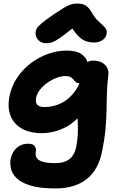

<svg xmlns="http://www.w3.org/2000/svg" viewBox="-20 -809 688 1086"><path d="M294 256.8Q203.8 256.8 150.5 240Q97.2 223.2 72.1 197Q47 170.8 41.4 142.2Q35.8 113.6 40.2 90.2Q48 50.8 74.6 27.3Q101.2 3.8 137.4 3.8Q168 3.8 177 18.6Q186 33.4 182.2 51Q178.8 68.4 186.9 83Q195 97.6 220.5 105.6Q246 113.6 294.2 113.6Q345.2 113.6 373.8 89.9Q402.4 66.2 411 22.4Q418.2 -16 419.8 -46.7Q421.4 -77.4 420.1 -105.8Q418.8 -134.2 417.6 -165.4Q416.4 -196.6 419.8 -235.2L477 -226.6Q455.6 -178.4 424.3 -145.3Q393 -112.2 357.3 -92.7Q321.6 -73.2 285.6 -64.5Q249.6 -55.8 218 -55.8Q148.2 -55.8 102.6 -82.2Q57 -108.6 39.2 -155.6Q21.4 -202.6 33.4 -263Q44.8 -320.8 76.4 -368.5Q108 -416.2 153.2 -450.6Q198.4 -485 250.8 -503.9Q303.2 -522.8 356.8 -522.8Q411.4 -522.8 439.4 -503.9Q467.4 -485 475.4 -455.8Q483.4 -426.6 476.8 -395.4Q471.6 -370.2 457.3 -354.2Q443 -338.2 430.8 -338.2Q417.4 -338.2 409.9 -344.2Q402.4 -350.2 396 -358.5Q389.6 -366.8 379.3 -372.8Q369 -378.8 350 -378.8Q325.4 -378.8 298 -368Q270.6 -357.2 246.3 -339.7Q222 -322.2 205.4 -300.6Q188.8 -279 184.2 -257.2Q178.8 -231.6 190.2 -217.6Q201.6 -203.6 231.4 -203.6Q283 -203.6 327.5 -226Q372 -248.4 404.9 -293.9Q437.8 -339.4 451.4 -408Q457.6 -438.4 469.5 -452.3Q481.4 -466.2 506 -466.2Q537.8 -466.2 557.9 -454.5Q578 -442.8 586.8 -424.3Q595.6 -405.8 592.8 -386Q585.6 -326.6 584.5 -277Q583.4 -227.4 582.5 -179.5Q581.6 -131.6 576.5 -76.9Q571.4 -22.2 557.2 48.6Q535.8 153.4 469 205.1Q402.2 256.8 294 256.8ZM240.8 -564.6Q222.6 -564.6 208.8 -573Q195 -581.4 187.6 -595.5Q180.2 -609.6 181.4 -627Q182.4 -638 188.9 -649.1Q195.4 -660.2 217.4 -678.7Q239.4 -697.2 287 -730Q320 -751.6 341.3 -764.7Q362.6 -777.8 379.6 -783.4Q396.6 -789 416.6 -789Q448 -789 465.9 -777Q483.8 -765 498 -740.4Q514 -711.2 530.7 -694.7Q547.4 -678.2 560.2 -667.2Q573 -656.2 579.5 -645Q586 -633.8 582.4 -614.8Q578 -593.2 557.7 -580.9Q537.4 -568.6 511.8 -568.6Q483.2 -568.6 460.3 -578.4Q437.4 -588.2 415.5 -612.9Q393.6 -637.6 367.2 -682.2L428.2 -680.8Q377.6 -637.8 346.1 -614.1Q314.6 -590.4 295.9 -579.7Q277.2 -569 265 -566.8Q252.8 -564.6 240.8 -564.6Z"/></svg>

Font: Shantell Sans Light
Style: Italic
Weight: 300
Italic angle: -11°
Designer: Stephen Nixon, Anya Danilova, Shantell Martin
Foundry: Arrow Type
Version: Version 1.008;[ac192a2d6]